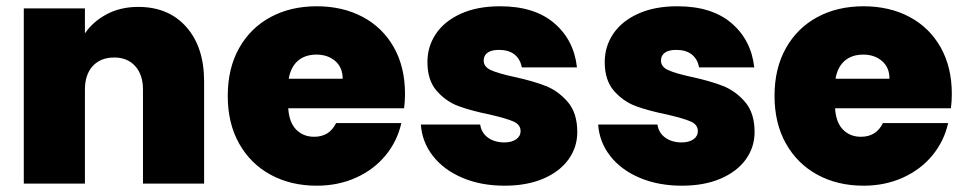

<svg xmlns="http://www.w3.org/2000/svg" viewBox="-20 -588 3093 615"><path d="M56.2 0V-561H252V-481Q277.8 -519 322 -542.5Q366.2 -565.9 422.9 -565.9Q520 -565.9 576.9 -501.5Q633.8 -437 633.8 -327.1V0H438V-300.8Q438 -348.6 413.1 -376.2Q388.2 -403.8 346.2 -403.8Q302.2 -403.8 277.1 -376.5Q252 -349.1 252 -300.8V0Z M709.5 -280.8Q709.5 -368.7 745.6 -433.3Q781.7 -498 846.2 -533Q910.6 -567.9 994.6 -567.9Q1077.6 -567.9 1141.6 -533.9Q1205.6 -500 1241.5 -436.5Q1277.3 -373 1277.3 -287.1Q1277.3 -264.2 1274.4 -241.2H903.3Q906.2 -195.3 929 -172.6Q951.7 -149.9 986.3 -149.9Q1035.2 -149.9 1056.6 -193.8H1265.6Q1252.4 -135.7 1215.1 -90.3Q1177.7 -44.9 1120.6 -19Q1063.5 6.8 994.6 6.8Q911.6 6.8 847.2 -28.1Q782.7 -63 746.1 -127.9Q709.5 -192.9 709.5 -280.8ZM904.8 -335.9H1077.6Q1077.6 -372.1 1053.7 -392.6Q1029.8 -413.1 993.7 -413.1Q957.5 -413.1 934.6 -393.6Q911.6 -374 904.8 -335.9Z M1328.1 -189H1518.1Q1522 -162.1 1543.2 -147Q1564.5 -131.8 1595.2 -131.8Q1619.1 -131.8 1633.3 -141.8Q1647.5 -151.9 1647.5 -168Q1647.5 -189 1624.3 -199Q1601.1 -209 1548.3 -221.2Q1488.3 -233.4 1448.2 -248.3Q1408.2 -263.2 1378.7 -297.1Q1349.1 -331.1 1349.1 -389.2Q1349.1 -439 1376.2 -479.5Q1403.3 -520 1455.8 -543.9Q1508.3 -567.9 1582 -567.9Q1691.9 -567.9 1755.1 -513.9Q1818.4 -460 1828.1 -372.1H1651.4Q1646.5 -398.9 1627.9 -413.6Q1609.4 -428.2 1578.1 -428.2Q1554.2 -428.2 1541.7 -419.2Q1529.3 -410.2 1529.3 -394Q1529.3 -374 1552.2 -363.5Q1575.2 -353 1626.5 -341.8Q1687.5 -328.6 1727.8 -312.7Q1768.1 -296.9 1798.6 -261.5Q1829.1 -226.1 1829.1 -165Q1829.1 -116.2 1800.8 -77.1Q1772.5 -38.1 1720 -15.6Q1667.5 6.8 1596.2 6.8Q1520.5 6.8 1460.9 -18.6Q1401.4 -43.9 1366.7 -88.4Q1332 -132.8 1328.1 -189Z M1896 -189H2085.9Q2089.8 -162.1 2111.1 -147Q2132.3 -131.8 2163.1 -131.8Q2187 -131.8 2201.2 -141.8Q2215.3 -151.9 2215.3 -168Q2215.3 -189 2192.1 -199Q2168.9 -209 2116.2 -221.2Q2056.2 -233.4 2016.1 -248.3Q1976.1 -263.2 1946.5 -297.1Q1917 -331.1 1917 -389.2Q1917 -439 1944.1 -479.5Q1971.2 -520 2023.7 -543.9Q2076.2 -567.9 2149.9 -567.9Q2259.8 -567.9 2323 -513.9Q2386.2 -460 2396 -372.1H2219.2Q2214.4 -398.9 2195.8 -413.6Q2177.2 -428.2 2146 -428.2Q2122.1 -428.2 2109.6 -419.2Q2097.2 -410.2 2097.2 -394Q2097.2 -374 2120.1 -363.5Q2143.1 -353 2194.3 -341.8Q2255.4 -328.6 2295.7 -312.7Q2335.9 -296.9 2366.5 -261.5Q2397 -226.1 2397 -165Q2397 -116.2 2368.7 -77.1Q2340.3 -38.1 2287.8 -15.6Q2235.4 6.8 2164.1 6.8Q2088.4 6.8 2028.8 -18.6Q1969.2 -43.9 1934.6 -88.4Q1899.9 -132.8 1896 -189Z M2460.9 -280.8Q2460.9 -368.7 2497.1 -433.3Q2533.2 -498 2597.7 -533Q2662.1 -567.9 2746.1 -567.9Q2829.1 -567.9 2893.1 -533.9Q2957 -500 2992.9 -436.5Q3028.8 -373 3028.8 -287.1Q3028.8 -264.2 3025.9 -241.2H2654.8Q2657.7 -195.3 2680.4 -172.6Q2703.1 -149.9 2737.8 -149.9Q2786.6 -149.9 2808.1 -193.8H3017.1Q3003.9 -135.7 2966.6 -90.3Q2929.2 -44.9 2872.1 -19Q2814.9 6.8 2746.1 6.8Q2663.1 6.8 2598.6 -28.1Q2534.2 -63 2497.6 -127.9Q2460.9 -192.9 2460.9 -280.8ZM2656.2 -335.9H2829.1Q2829.1 -372.1 2805.2 -392.6Q2781.2 -413.1 2745.1 -413.1Q2709 -413.1 2686 -393.6Q2663.1 -374 2656.2 -335.9Z"/></svg>

Font: Poppins ExtraBold
Style: Regular
Weight: 800
Designer: Ninad Kale (Devanagari), Jonny Pinhorn (Latin)
Foundry: Indian Type Foundry
Version: 4.004